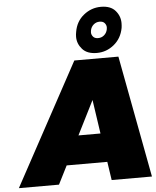

<svg xmlns="http://www.w3.org/2000/svg" viewBox="-64 -1057 901 1111"><g transform="rotate(-5 386.5 -502.0)"><path d="M523 -107H287L233 0H0L384 -708H640L773 0H539ZM498 -274 469 -471 370 -274ZM673 -872Q662 -812 618 -776Q574 -740 518 -740Q462 -740 434 -771.5Q406 -803 406 -843Q406 -857 409 -872Q419 -932 463.5 -968Q508 -1004 564 -1004Q620 -1004 647.5 -972.5Q675 -941 675 -900Q675 -886 673 -872ZM587 -872Q588 -878 588 -883Q588 -896 578.5 -907.5Q569 -919 549 -919Q529 -919 514 -906Q499 -893 495 -872Q494 -866 494 -861Q494 -848 503.5 -836.5Q513 -825 533 -825Q553 -825 568 -838Q583 -851 587 -872Z"/></g></svg>

Font: Fz Poppins Black
Style: Italic
Weight: 900
Italic angle: -10°
Designer: Ninad Kale (Devanagari), Jonny Pinhorn (Latin)
Foundry: Indian Type Foundry
Version: Vit hóa bi Vntype.Com & FontZin.Com